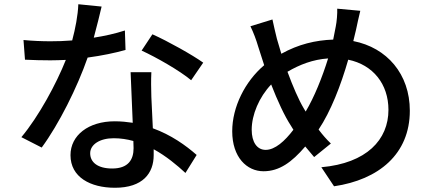

<svg xmlns="http://www.w3.org/2000/svg" viewBox="-20 -830 2040 907"><path d="M883 -451 940 -534C890 -570 772 -636 700 -668L649 -591C717 -560 828 -497 883 -451ZM610 -164 611 -130C611 -76 586 -34 510 -34C442 -34 406 -63 406 -106C406 -147 451 -177 517 -177C550 -177 581 -172 610 -164ZM695 -489H597L607 -250C580 -254 552 -257 522 -257C398 -257 313 -191 313 -97C313 7 407 57 523 57C655 57 706 -12 706 -97V-125C766 -92 817 -49 856 -13L909 -98C858 -143 788 -193 702 -224L695 -372C694 -412 693 -447 695 -489ZM460 -799 350 -810C348 -757 336 -695 321 -639C286 -636 251 -635 218 -635C178 -635 130 -637 91 -641L98 -548C138 -546 180 -545 218 -545C242 -545 266 -546 291 -547C246 -434 163 -280 81 -182L177 -133C258 -243 345 -417 394 -558C461 -567 523 -580 573 -594L570 -686C524 -671 474 -660 423 -652C438 -708 452 -764 460 -799Z M1530 -554C1502 -464 1465 -372 1424 -303L1415 -318C1391 -358 1363 -423 1338 -491C1396 -525 1458 -549 1530 -554ZM1267 -738 1163 -706C1178 -675 1190 -643 1200 -609L1228 -522C1137 -445 1077 -324 1077 -210C1077 -87 1146 -21 1225 -21C1299 -21 1358 -63 1422 -138L1464 -88L1543 -152C1523 -171 1503 -194 1485 -218C1542 -303 1590 -426 1625 -548C1742 -524 1815 -433 1815 -311C1815 -170 1712 -59 1498 -40L1558 50C1769 19 1916 -102 1916 -307C1916 -480 1808 -605 1649 -636L1662 -690C1667 -712 1675 -753 1682 -779L1573 -789C1574 -766 1571 -728 1566 -704L1554 -643C1470 -640 1390 -621 1309 -576L1288 -647C1281 -676 1273 -709 1267 -738ZM1366 -217C1325 -163 1279 -122 1235 -122C1194 -122 1169 -159 1169 -217C1169 -288 1204 -371 1261 -431C1291 -354 1324 -282 1355 -235Z"/></svg>

Font: Noto Sans JP Medium
Style: Regular
Weight: 500
Designer: Ryoko NISHIZUKA 西塚涼子 (kana, bopomofo & ideographs); Paul D. Hunt (Latin, Greek & Cyrillic); Sandoll Communications 산돌커뮤니
Foundry: Adobe
Version: Version 2.004;hotconv 1.0.118;makeotfexe 2.5.65603